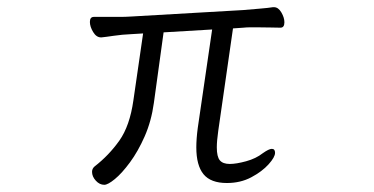

<svg xmlns="http://www.w3.org/2000/svg" viewBox="-20 -505 1040 534"><path d="M570 -423 435 -415 408 -219Q401 -168 382.5 -126Q364 -84 341.5 -53.5Q319 -23 299.5 -7Q280 9 270 9Q257 9 246.5 -2.5Q236 -14 236 -27Q236 -36 243 -42Q283 -73 312 -114Q341 -155 351 -226L378 -412L345 -410Q320 -409 296.5 -405.5Q273 -402 262 -401H261Q248 -401 239 -416Q230 -431 230 -444Q230 -458 241 -458H282Q296 -458 312.5 -458Q329 -458 344 -459L656 -477Q679 -479 703 -481Q727 -483 739 -485H742Q754 -485 762.5 -470.5Q771 -456 771 -443Q771 -428 760 -428Q752 -428 734 -428.5Q716 -429 696 -429Q686 -429 676 -429Q666 -429 657 -428L628 -426L587 -141Q585 -127 584 -115.5Q583 -104 583 -95Q583 -69 591.5 -59Q600 -49 619 -49Q637 -49 664.5 -56.5Q692 -64 711 -79Q728 -91 736 -91Q745 -91 745 -80Q745 -68 727 -48Q709 -28 679 -12Q649 4 611 4Q566 4 546 -20.5Q526 -45 526 -95Q526 -107 527 -120.5Q528 -134 530 -149Z"/></svg>

Font: Moon Stars Kai HW Light
Style: Regular
Weight: 300
Designer: GuiWonder
Version: Version 1.101